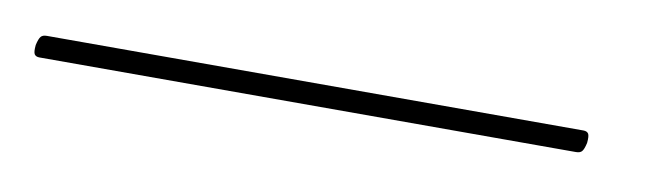

<svg xmlns="http://www.w3.org/2000/svg" viewBox="-80 48 448 132"><g transform="rotate(10 143.5 114.0)"><path d="M-58.5 114Q-57.5 109.5 -56.2 108Q-55 106.5 -52 106.5H322.5Q325 106.5 326 108Q327 109.5 326.5 114.5Q325.5 119 324.2 120.5Q323 122 320 122H-54.5Q-57 122 -58 120.5Q-59 119 -58.5 114Z"/></g></svg>

Font: Fraunces 120pt SemiBold
Style: Italic
Weight: 600
Italic angle: -16°
Version: Version 1.000;[b76b70a41]